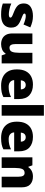

<svg xmlns="http://www.w3.org/2000/svg" viewBox="1303 -2196 810 3456"><g transform="rotate(90 1708.0 -468.0)"><path d="M477 -263Q477 -211 453.5 -170Q430 -129 378.5 -106Q327 -83 243 -83Q184 -83 137.5 -89.5Q91 -96 43 -114V-267Q96 -243 150 -232.5Q204 -222 235 -222Q297 -222 297 -250Q297 -262 287 -271Q277 -280 251.5 -291Q226 -302 179 -321Q110 -350 76 -387.5Q42 -425 42 -493Q42 -574 104.5 -615Q167 -656 270 -656Q325 -656 373 -644Q421 -632 473 -609L421 -486Q380 -505 338 -516Q296 -527 271 -527Q224 -527 224 -504Q224 -494 232.5 -486Q241 -478 265 -468Q289 -458 335 -439Q383 -420 414.5 -397.5Q446 -375 461.5 -343.5Q477 -312 477 -263Z M1121 -646V-93H977L953 -162H942Q916 -120 871 -101.5Q826 -83 775 -83Q721 -83 677 -104Q633 -125 607.5 -170Q582 -215 582 -286V-646H773V-344Q773 -290 788.5 -262Q804 -234 839 -234Q893 -234 911.5 -278Q930 -322 930 -404V-646Z M1502 -656Q1623 -656 1693 -593Q1763 -530 1763 -403V-318H1422Q1424 -275 1454.5 -247Q1485 -219 1543 -219Q1595 -219 1638 -229Q1681 -239 1727 -261V-124Q1687 -103 1639.5 -93Q1592 -83 1520 -83Q1436 -83 1370.5 -112.5Q1305 -142 1267 -205Q1229 -268 1229 -366Q1229 -466 1263.5 -530Q1298 -594 1359.5 -625Q1421 -656 1502 -656ZM1509 -526Q1475 -526 1452.5 -505Q1430 -484 1426 -438H1590Q1589 -475 1568.5 -500.5Q1548 -526 1509 -526Z M2062 -93H1871V-853H2062Z M2443 -656Q2564 -656 2634 -593Q2704 -530 2704 -403V-318H2363Q2365 -275 2395.5 -247Q2426 -219 2484 -219Q2536 -219 2579 -229Q2622 -239 2668 -261V-124Q2628 -103 2580.5 -93Q2533 -83 2461 -83Q2377 -83 2311.5 -112.5Q2246 -142 2208 -205Q2170 -268 2170 -366Q2170 -466 2204.5 -530Q2239 -594 2300.5 -625Q2362 -656 2443 -656ZM2450 -526Q2416 -526 2393.5 -505Q2371 -484 2367 -438H2531Q2530 -475 2509.5 -500.5Q2489 -526 2450 -526Z M3158 -656Q3244 -656 3298 -608Q3352 -560 3352 -453V-93H3161V-395Q3161 -450 3145 -478Q3129 -506 3094 -506Q3040 -506 3021.5 -462Q3003 -418 3003 -335V-93H2812V-646H2956L2982 -573H2989Q3015 -612 3057.5 -634Q3100 -656 3158 -656Z"/></g></svg>

Font: Noto Sans Kannada UI Black
Style: Regular
Weight: 900
Designer: Jelle Bosma - Monotype Design Team
Foundry: Monotype Imaging Inc.
Version: Version 2.005; ttfautohint (v1.8.4.7-5d5b)